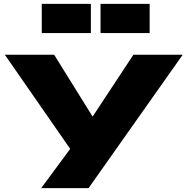

<svg xmlns="http://www.w3.org/2000/svg" viewBox="-20 -773 970 993"><path d="M5 -490H260L459 -170L670 -490H925L438 200H193L343 -3ZM450 -753V-602H196V-753ZM754 -753V-602H500V-753Z"/></svg>

Font: Syne ExtraBold
Style: Regular
Weight: 800
Designer: Lucas Descroix
Foundry: Bonjour Monde
Version: Version 2.200; ttfautohint (v1.8.4)